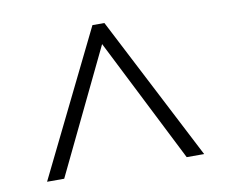

<svg xmlns="http://www.w3.org/2000/svg" viewBox="-58 -881 687 585"><g transform="rotate(-10 286.0 -589.0)"><path d="M43 -366H96L281 -750L475 -366H529L299 -812H262Z"/></g></svg>

Font: Noto Sans Telugu UI Light
Style: Regular
Weight: 300
Designer: Jelle Bosma - Monotype Design Team
Foundry: Monotype Imaging Inc.
Version: Version 2.005